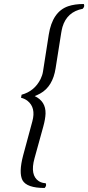

<svg xmlns="http://www.w3.org/2000/svg" viewBox="-20 -727 441 959"><path d="M285.6 -562 257.8 -386.2Q243.7 -294.9 180.7 -259.8Q168 -252.9 153.3 -247.1Q209 -220.7 207.5 -159.7Q206.5 -132.3 196.3 -95.2L152.3 64Q128.9 148.9 174.3 178.2Q189.5 187.5 208 188Q214.4 199.7 203.1 211.9Q113.8 211.9 92.3 173.3Q72.8 135.3 95.7 48.8L141.6 -121.1Q160.2 -189.5 117.2 -223.6Q103 -234.4 85 -238.8L87.9 -253.9Q152.3 -271.5 182.6 -332Q191.9 -351.1 194.8 -370.1L223.6 -554.2Q241.7 -668.5 320.3 -695.8Q353 -707 398.4 -707Q404.8 -695.3 393.1 -683.1Q314.5 -668 292 -592.3Q288.1 -577.6 285.6 -562Z"/></svg>

Font: Linux Libertine Display Slanted O
Style: Slanted
Weight: 400
Designer: Philipp H. Poll
Foundry: Philipp H. Poll
Version: Version 5.0.9